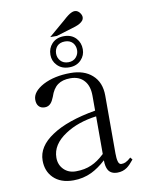

<svg xmlns="http://www.w3.org/2000/svg" viewBox="-88 -830 675 907"><g transform="rotate(-10 250.0 -376.0)"><path d="M199.2 -668H231.4L324.2 -696.3Q350.6 -705.1 361.3 -718.8Q374 -737.3 355.5 -758.8Q339.8 -775.4 317.4 -764.6Q303.7 -758.8 278.3 -735.4ZM263.7 -635.7Q287.1 -635.7 300.8 -621.1Q313.5 -606.4 313.5 -585.9Q313.5 -566.4 300.8 -551.8Q287.1 -536.1 263.7 -536.1Q239.3 -536.1 225.6 -551.8Q212.9 -566.4 212.9 -585.9Q212.9 -606.4 225.6 -621.1Q239.3 -635.7 263.7 -635.7ZM263.7 -661.1Q226.6 -661.1 205.1 -637.7Q185.5 -616.2 185.5 -585Q185.5 -555.7 205.1 -535.2Q226.6 -511.7 263.7 -511.7Q299.8 -511.7 321.3 -535.2Q340.8 -555.7 340.8 -585Q340.8 -616.2 321.3 -637.7Q299.8 -661.1 263.7 -661.1ZM481.4 -31.2 472.7 -42Q459 -29.3 446.3 -23.4Q437.5 -19.5 426.8 -19.5Q415 -19.5 411.1 -35.2Q407.2 -48.8 407.2 -73.2V-350.6Q407.2 -415 367.2 -450.2Q329.1 -484.4 263.7 -484.4Q186.5 -484.4 131.8 -456.1Q78.1 -426.8 78.1 -388.7Q78.1 -368.2 87.9 -357.4Q97.7 -345.7 117.2 -345.7Q134.8 -345.7 146.5 -359.4Q154.3 -368.2 162.1 -387.7Q174.8 -426.8 198.2 -443.4Q220.7 -460 258.8 -460Q301.8 -460 325.2 -432.6Q347.7 -407.2 347.7 -360.4V-289.1Q210.9 -265.6 136.7 -215.8Q62.5 -167 62.5 -99.6Q62.5 -48.8 94.7 -16.6Q128.9 17.6 190.4 17.6Q237.3 17.6 278.3 -2Q312.5 -18.6 347.7 -50.8Q347.7 -20.5 357.4 -3.9Q370.1 17.6 401.4 17.6Q427.7 17.6 448.2 2.9Q462.9 -7.8 481.4 -31.2ZM347.7 -261.7V-81.1Q314.5 -49.8 284.2 -37.1Q252 -22.5 209 -22.5Q173.8 -22.5 151.4 -44.9Q128.9 -67.4 128.9 -101.6Q128.9 -165 198.2 -210Q258.8 -250 347.7 -261.7Z"/></g></svg>

Font: Batang
Style: Regular
Weight: 400
Version: Version 2.21